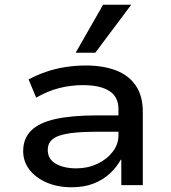

<svg xmlns="http://www.w3.org/2000/svg" viewBox="-20 -783 722 812"><path d="M283 9Q224 9 177.5 -11Q131 -31 104.5 -65.5Q78 -100 78 -144Q78 -197 111.5 -230.5Q145 -264 214 -279.5Q283 -295 391 -295H498V-226H397Q338 -226 297.5 -222Q257 -218 231.5 -209.5Q206 -201 194 -186Q182 -171 182 -149Q182 -110 216 -90.5Q250 -71 303 -71Q351 -71 391.5 -90Q432 -109 456.5 -141Q481 -173 481 -210V-321Q481 -374 442 -398.5Q403 -423 330 -423Q280 -423 230.5 -410.5Q181 -398 133 -370L101 -447Q136 -466 175.5 -479.5Q215 -493 257.5 -499.5Q300 -506 343 -506Q416 -506 470 -485.5Q524 -465 554 -421.5Q584 -378 584 -309V0H493V-107L491 -108Q474 -77 445.5 -50Q417 -23 376.5 -7Q336 9 283 9ZM300 -560 416 -763H535L383 -560Z"/></svg>

Font: Nunito Sans 7pt SemiExpanded Medium
Style: Regular
Weight: 500
Width: 6
Designer: Vernon Adams
Foundry: Vernon Adams
Version: Version 3.101;gftools[0.9.27]